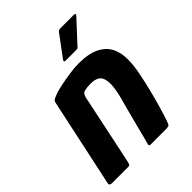

<svg xmlns="http://www.w3.org/2000/svg" viewBox="-188 -743 844 844"><g transform="rotate(-45 233.5 -321.0)"><path d="M11 0Q8 0 2.5 -2.5Q-3 -5 -1 -13Q21 -116 43 -218.5Q65 -321 87 -424Q89 -435 97 -439.5Q105 -444 127 -452Q141 -456 167.5 -461.5Q194 -467 225 -471.5Q256 -476 280 -476Q342 -476 378.5 -458Q415 -440 431 -409Q447 -378 447 -337.5Q447 -297 437 -250Q430 -214 420 -173.5Q410 -133 399 -94.5Q388 -56 377 -24Q371 -6 366.5 -3Q362 0 348 0H252Q243 0 245 -10Q247 -16 253 -38.5Q259 -61 267 -93.5Q275 -126 284 -159Q293 -192 299.5 -217Q306 -242 308 -249Q320 -301 316.5 -328.5Q313 -356 297.5 -366Q282 -376 256 -376Q243 -376 234.5 -375Q226 -374 218 -372Q210 -371 205 -364.5Q200 -358 197 -345Q181 -268 163.5 -185Q146 -102 128 -17Q127 -12 124.5 -6Q122 0 115 0ZM251 -525Q242 -525 241.5 -528.5Q241 -532 248 -541L317 -634Q321 -642 337 -642H417Q423 -642 425 -639Q427 -636 420 -629L330 -532Q326 -526 321.5 -525.5Q317 -525 310 -525Z"/></g></svg>

Font: Glory
Style: Bold Italic
Weight: 700
Italic angle: -12°
Version: Version 1.011